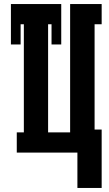

<svg xmlns="http://www.w3.org/2000/svg" viewBox="-20 -755 540 950"><path d="M363 175V0H63V-100H98V-635H82V-535H34V-735H283V-535H235V-635H218V-100H327V-735H483V-635H448V-114H483V175Z"/></svg>

Font: Iosevka Curly Slab Heavy
Style: Regular
Weight: 900
Monospace: yes
Designer: Belleve Invis
Foundry: Belleve Invis
Version: Version 22.1.2; ttfautohint (v1.8.4)